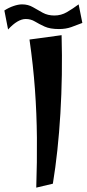

<svg xmlns="http://www.w3.org/2000/svg" viewBox="-65 -840 397 879"><path d="M101 19Q105 -99 104 -209.5Q103 -320 95 -430.5Q87 -541 70 -659L217 -679Q222 -496 211.5 -320.5Q201 -145 177 1ZM-28 -705 -45 -792Q-25 -805 -3 -812.5Q19 -820 36 -820Q64 -820 86 -807Q108 -794 131 -781.5Q154 -769 184 -769Q215 -769 241.5 -784.5Q268 -800 295 -820L312 -735Q287 -725 261.5 -716Q236 -707 205 -707Q164 -707 139 -718.5Q114 -730 95 -741.5Q76 -753 53 -753Q16 -753 -28 -705Z"/></svg>

Font: Marhey
Style: Regular
Weight: 400
Designer: Nur Syamsi & Bustanul Arifin
Foundry: Namelatype
Version: Version 1.000; ttfautohint (v1.8.4.7-5d5b)